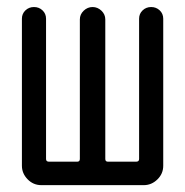

<svg xmlns="http://www.w3.org/2000/svg" viewBox="-20 -540 540 560"><path d="M100.6 0Q77.1 0 60.5 -17.1Q43.9 -34.2 43.9 -56.6V-485.4Q43.9 -500 54.2 -509.8Q64.5 -519.5 79.1 -519.5Q93.8 -519.5 104 -509.8Q114.3 -500 114.3 -485.4V-76.2Q114.3 -68.4 123 -68.4H205.1Q212.9 -68.4 212.9 -76.2V-483.4Q212.9 -498 224.1 -508.8Q235.4 -519.5 250 -519.5Q264.6 -519.5 275.9 -508.8Q287.1 -498 287.1 -483.4V-76.2Q287.1 -68.4 294.9 -68.4H377Q385.7 -68.4 385.7 -76.2V-485.4Q385.7 -500 396 -509.8Q406.2 -519.5 420.9 -519.5Q435.5 -519.5 445.8 -509.8Q456.1 -500 456.1 -485.4V-56.6Q456.1 -33.2 439 -16.6Q421.9 0 399.4 0Z"/></svg>

Font: Rounded Mgen+ 1m regular
Style: Regular
Weight: 400
Designer: [Source Han Sans]
Ryoko NISHIZUKA  (kana & ideographs); Paul D. Hunt (Latin, Greek & Cyrillic); Wenlong ZHANG  (bopomofo
Version: Version 1.059.20150602